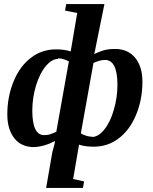

<svg xmlns="http://www.w3.org/2000/svg" viewBox="-20 -710 755 945"><path d="M433 -37V-36Q464 -36 493 -72Q523 -109 540 -169Q558 -230 558 -292Q558 -415 497 -415Q472 -415 440 -400L378 -54Q389 -46 407 -41Q422 -37 433 -37ZM265 -423 266 -420Q235 -420 205 -384Q175 -348 157 -288Q139 -228 139 -166Q139 -45 197 -45Q215 -45 227 -49Q240 -54 257 -61L319 -408Q290 -423 265 -423ZM494 -690 456 -503 447 -457 443 -444Q467 -455 489 -462Q511 -469 547 -469Q609 -469 645 -426Q681 -382 681 -308Q681 -219 649 -143Q618 -69 563 -28Q510 12 441 12Q399 12 369 2L340 171L394 183L388 215H207L235 54Q236 49 238 37Q239 31 243 19Q247 7 248 1Q250 -11 251 -16Q197 12 147 14Q85 14 51 -29Q16 -73 16 -147Q16 -236 48 -312Q79 -386 134 -427Q187 -467 256 -467Q298 -467 328 -457L360 -646L300 -658L306 -690Z"/></svg>

Font: Libra Serif Modern
Style: Bold Italic
Weight: 700
Italic angle: -12°
Designer: Stefan Peev, Context Ltd
Foundry: Stefan Peev, Context Ltd
Version: Version 1.000